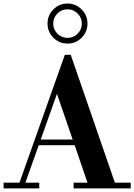

<svg xmlns="http://www.w3.org/2000/svg" viewBox="-25 -1055 752 1075"><path d="M-4.9 0V-32.2H84L337.9 -748H371.1L618.2 -32.2H707V0H387.2V-32.2H464.8L393.1 -242.2H191.9L117.2 -32.2H194.8V0ZM203.1 -273.9H381.8L293.9 -529.8ZM273.9 -843.8Q241.2 -876.5 241.2 -922.9Q241.2 -969.2 273.9 -1002.2Q306.6 -1035.2 353 -1035.2Q399.4 -1035.2 432.1 -1002.2Q464.8 -969.2 464.8 -922.9Q464.8 -876.5 432.1 -843.8Q399.4 -811 353 -811Q306.6 -811 273.9 -843.8ZM296.6 -979.5Q272.9 -956.1 272.9 -922.9Q272.9 -889.6 296.6 -866.2Q320.3 -842.8 353 -842.8Q385.7 -842.8 409.4 -866.2Q433.1 -889.6 433.1 -922.9Q433.1 -956.1 409.4 -979.5Q385.7 -1002.9 353 -1002.9Q320.3 -1002.9 296.6 -979.5Z"/></svg>

Font: Fin Serif Display
Style: Italic
Weight: 400
Designer: J. Blake Harris
Version: Version 1.006;FEAKit 1.0